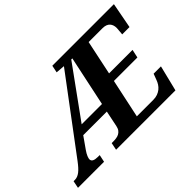

<svg xmlns="http://www.w3.org/2000/svg" viewBox="-169 -1013 1312 1312"><g transform="rotate(-45 486.5 -357.0)"><path d="M1017.1 -713.9 981.9 -527.8H911.1Q911.6 -531.2 912.4 -540Q913.1 -548.8 913.8 -558.3Q914.6 -567.9 915.3 -575.9Q916 -584 916 -585.9Q916 -599.6 912.1 -611.8Q908.2 -624 899.9 -633.3Q891.6 -642.6 878.2 -647.7Q864.7 -652.8 845.2 -652.8H711.9L659.2 -402.8H886.2L873 -342.8H646L585.9 -61H744.1Q767.6 -61 785.9 -67.6Q804.2 -74.2 818.1 -85.4Q832 -96.7 841.6 -111.6Q851.1 -126.5 856.9 -143.1L873 -186H943.8L897.9 0H324.2L335 -53.2H348.1Q363.8 -53.2 378.7 -55.2Q393.6 -57.1 405.8 -63.5Q418 -69.8 427 -81.5Q436 -93.3 439.9 -112.8L463.9 -229H235.8L176.8 -145Q162.1 -124 155.5 -107.7Q148.9 -91.3 148.9 -83Q148.9 -67.4 162.6 -60.3Q176.3 -53.2 202.1 -53.2H219.2L208 0H-43.9L-33.2 -53.2H-21Q-7.8 -53.2 4.4 -57.9Q16.6 -62.5 29.1 -72Q41.5 -81.5 54.7 -96.2Q67.9 -110.8 83 -130.9L476.1 -655.8L411.1 -661.1L421.9 -713.9ZM543.9 -652.8 280.8 -289.1H477.1L554.2 -652.8Z"/></g></svg>

Font: Droid Serif
Style: Bold Italic
Weight: 700
Italic angle: -12°
Designer: Monotype Design team
Foundry: Monotype Imaging Inc.
Version: Version 1.03